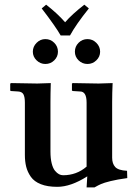

<svg xmlns="http://www.w3.org/2000/svg" viewBox="-20 -793 590 825"><path d="M280.8 -640.6H240.7Q218.8 -679.2 159.2 -756.8L178.2 -772.9Q227.1 -734.9 259.8 -697.3Q288.1 -730.5 342.3 -772.9L361.8 -756.8Q306.6 -688 280.8 -640.6ZM301.8 -570.8Q301.8 -593.3 317.6 -609.1Q333.5 -625 356 -625Q377.9 -625 394 -608.9Q410.2 -592.8 410.2 -570.8Q410.2 -549.3 394 -533.7Q377.9 -518.1 356 -518.1Q333.5 -518.1 317.6 -533.7Q301.8 -549.3 301.8 -570.8ZM121.1 -570.8Q121.1 -592.8 137.2 -608.9Q153.3 -625 174.8 -625Q197.3 -625 213.1 -609.1Q229 -593.3 229 -570.8Q229 -549.3 213.1 -533.7Q197.3 -518.1 174.8 -518.1Q153.3 -518.1 137.2 -533.7Q121.1 -549.3 121.1 -570.8ZM461.9 -115.2Q461.9 -89.8 475.1 -75.4Q488.3 -61 525.9 -59.1L526.9 -27.8Q483.9 -22 455.3 -14.9Q426.8 -7.8 414.6 -2.4Q402.3 2.9 386.2 12.2H352.1L355 -35.2Q284.2 9.8 226.1 9.8Q184.1 9.8 155.5 -1.5Q127 -12.7 112.5 -33.4Q98.1 -54.2 92.5 -76.7Q86.9 -99.1 86.9 -127.9V-352.1Q86.9 -376 80.8 -387.5Q74.7 -398.9 58.1 -399.9L26.9 -401.9L23.9 -403.8V-434.1L28.8 -436Q107.9 -434.1 140.1 -434.1L198.2 -436Q196.8 -391.1 196.8 -354V-142.1Q196.8 -112.3 202.1 -91.1Q207.5 -69.8 216.3 -59.3Q225.1 -48.8 233.6 -44.4Q242.2 -40 251 -40Q309.1 -40 352.1 -77.1V-352.1Q352.1 -399.9 324.2 -399.9L293 -401.9L289.1 -403.8V-434.1L293 -436Q377 -434.1 403.8 -434.1L463.9 -436Q461.9 -394.5 461.9 -354Z"/></svg>

Font: Linux Libertine G
Style: Semibold
Weight: 600
Designer: Philipp H. Poll
Foundry: Philipp H. Poll
Version: Version 5.1.1